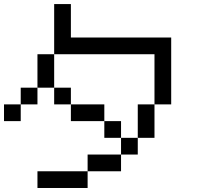

<svg xmlns="http://www.w3.org/2000/svg" viewBox="-20 -937 1040 957"><path d="M0 -333.3V-416.7H83.3V-333.3ZM750 -416.7V-250H666.7V-416.7ZM750 -666.7H250V-916.7H333.3V-750H833.3V-416.7H750ZM166.7 0V-83.3H416.7V0ZM166.7 -416.7H83.3V-500H166.7ZM166.7 -500V-666.7H250V-500ZM333.3 -416.7H500V-333.3H333.3ZM333.3 -500V-416.7H250V-500ZM500 -333.3H583.3V-250H500ZM666.7 -166.7H583.3V-250H666.7ZM416.7 -83.3V-166.7H583.3V-83.3Z"/></svg>

Font: GalmuriMono11 Regular
Style: Regular
Weight: 400
Designer: Lee Minseo (quiple)
Version: Version 2.399;hotconv 1.1.1;makeotfexe 2.6.0 DEVELOPMENT